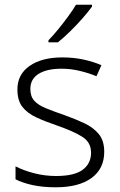

<svg xmlns="http://www.w3.org/2000/svg" viewBox="-20 -786 509 816"><path d="M423 -141Q423 -69 369 -29.5Q315 10 217 10Q161 10 118 0.5Q75 -9 46 -24V-79Q81 -61 126 -49.5Q171 -38 218 -38Q296 -38 331.5 -64.5Q367 -91 367 -137Q367 -181 330 -204.5Q293 -228 221 -253Q171 -270 133.5 -287.5Q96 -305 75 -332Q54 -359 54 -406Q54 -470 106 -506Q158 -542 245 -542Q293 -542 334.5 -533Q376 -524 411 -509L390 -462Q359 -475 320 -484.5Q281 -494 242 -494Q179 -494 144 -472Q109 -450 109 -408Q109 -376 126 -357.5Q143 -339 175 -326Q207 -313 253 -297Q301 -280 339 -262Q377 -244 400 -216Q423 -188 423 -141ZM371 -758Q356 -737 331.5 -709Q307 -681 279 -653.5Q251 -626 226 -606H186V-615Q205 -634 227 -661Q249 -688 269.5 -716Q290 -744 303 -766H371Z"/></svg>

Font: Noto Sans Tamil Light
Style: Regular
Weight: 300
Designer: Jelle Bosma - Monotype Design Team
Foundry: Monotype Imaging Inc.
Version: Version 2.004; ttfautohint (v1.8.4.7-5d5b)